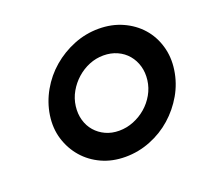

<svg xmlns="http://www.w3.org/2000/svg" viewBox="-79 -478 628 582"><g transform="rotate(-20 235.5 -187.5)"><path d="M62 -188Q68 -228 88.5 -264Q109 -300 140 -326.5Q171 -353 209.5 -368.5Q248 -384 290 -384Q332 -384 366.5 -368.5Q401 -353 424.5 -326.5Q448 -300 458.5 -264Q469 -228 463 -188Q457 -147 436.5 -111.5Q416 -76 385.5 -49Q355 -22 316 -6.5Q277 9 235 9Q193 9 159 -6.5Q125 -22 101.5 -49Q78 -76 67 -111.5Q56 -147 62 -188ZM145 -187Q142 -163 148 -142Q154 -121 167.5 -105.5Q181 -90 200.5 -81Q220 -72 244 -72Q268 -72 290.5 -81Q313 -90 331 -105.5Q349 -121 361 -142Q373 -163 376 -187Q379 -211 373 -232Q367 -253 353.5 -269Q340 -285 320 -294Q300 -303 276 -303Q252 -303 230 -294Q208 -285 190 -269Q172 -253 160 -232Q148 -211 145 -187Z"/></g></svg>

Font: Josefin Slab
Style: Bold Italic
Weight: 700
Italic angle: -12°
Designer: Santiago Orozco
Foundry: Typemade
Version: Version 2.000